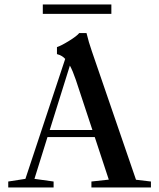

<svg xmlns="http://www.w3.org/2000/svg" viewBox="-20 -821 697 841"><path d="M167.5 -760.3V-801.3H467.8V-760.3ZM16.1 0V-25.9L91.3 -37.6L265.6 -563Q252 -578.1 229.5 -584V-614.7Q248 -620.6 282.7 -642.1Q317.4 -663.6 327.1 -676.3H358.9Q368.7 -635.3 382.3 -596.7L575.7 -33.7L641.1 -25.9V0H380.4V-25.9L456.5 -34.2L395 -220.7H188L130.9 -37.6L214.8 -25.9V0ZM312 -471.7Q298.3 -511.7 286.1 -533.7L197.8 -251.5H384.8Z"/></svg>

Font: Elstob 14pt Medium
Style: Regular
Weight: 500
Designer: Peter S. Baker
Version: Version 1.015